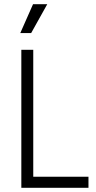

<svg xmlns="http://www.w3.org/2000/svg" viewBox="-20 -898 460 918"><path d="M82 0V-660H139V0ZM114 0V-53H403V0ZM129 -740H77L138 -878H206Z"/></svg>

Font: Bricolage Grotesque SemiCondensed ExtraLight
Style: Regular
Weight: 250
Width: 4
Designer: Mathieu Triay
Foundry: Atelier Triay
Version: Version 1.000;gftools[0.9.30]